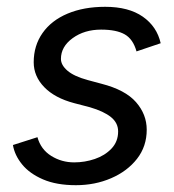

<svg xmlns="http://www.w3.org/2000/svg" viewBox="-20 -532 510 564"><path d="M203 12Q146 12 106.5 -5Q67 -22 45 -49Q23 -76 18 -106L90 -129Q100 -93 130.5 -74Q161 -55 198 -55Q229 -55 258.5 -65Q288 -75 307.5 -95.5Q327 -116 327 -146Q327 -171 306 -188Q285 -205 244 -217L198 -229Q141 -244 110 -276Q79 -308 79 -349Q79 -398 105 -435Q131 -472 178.5 -492Q226 -512 289 -512Q358 -512 399.5 -483Q441 -454 452 -405L381 -381Q371 -417 346.5 -431Q322 -445 277 -445Q228 -445 193.5 -420Q159 -395 159 -359Q159 -341 178 -324.5Q197 -308 237 -297L278 -286Q348 -268 379.5 -232Q411 -196 411 -151Q411 -102 382.5 -65.5Q354 -29 306.5 -8.5Q259 12 203 12Z"/></svg>

Font: Figtree
Style: Italic
Weight: 400
Italic angle: -9.5°
Foundry: Erik Kennedy
Version: Version 2.001; ttfautohint (v1.8.4.7-5d5b);gftools[0.9.27]